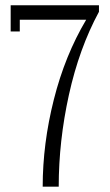

<svg xmlns="http://www.w3.org/2000/svg" viewBox="-20 -700 411 720"><path d="M20 -582V-680.2H351.1V-655.8Q276.9 -518.6 238.5 -344.7Q200.2 -170.9 200.2 0H140.1Q140.1 -161.1 181.9 -326.7Q223.6 -492.2 303.2 -626H54.2V-582Z"/></svg>

Font: Margherita Light
Style: Regular
Weight: 300
Designer: James Puckett
Foundry: Dunwich Type Founders
Version: Version 1.008;hotconv 1.0.109;makeotfexe 2.5.65596